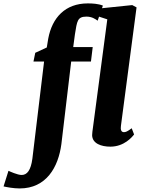

<svg xmlns="http://www.w3.org/2000/svg" viewBox="-144 -835 820 1106"><path d="M42.5 79.1C33.7 145.5 12.2 172.9 -19 172.9C-42.5 173.3 -88.9 151.9 -95.2 148.9L-123.5 238.8C-107.4 242.7 -66.4 250.5 -30.8 250.5C123 250.5 191.9 127.9 209.5 -4.4L266.1 -480.5H379.9L390.1 -564H277.8L287.6 -637.2C299.8 -713.9 301.8 -738.8 353 -739.3C385.7 -739.7 406.2 -724.6 418.5 -715.8L448.7 -802.7C422.4 -813.5 389.2 -815.4 361.8 -815.4C231.4 -815.4 156.2 -732.9 133.8 -612.3L125.5 -561.5L59.1 -530.8L48.8 -480.5H109.9ZM386.7 -56.2C387.7 -8.3 439 9.8 491.7 9.8C571.8 9.8 617.7 -46.4 628.4 -60.5L614.7 -96.2C589.4 -77.1 580.1 -73.7 569.8 -73.7C554.2 -73.7 549.3 -87.9 552.7 -110.8L642.6 -792.5L617.7 -805.7L419.4 -785.2L409.7 -744.6L474.1 -723.6L390.6 -93.8C389.6 -85.9 386.7 -67.9 386.7 -56.2Z"/></svg>

Font: Merriweather
Style: Heavy Italic
Weight: 900
Italic angle: -7.5°
Designer: Eben Sorkin
Foundry: Eben Sorkin
Version: Version 1.001